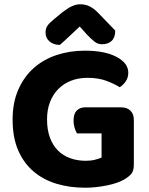

<svg xmlns="http://www.w3.org/2000/svg" viewBox="-20 -861 699 898"><path d="M606 -92Q606 -63 595 -49Q584 -35 560 -21Q546 -13 526 -6Q506 1 481.5 6Q457 11 430.5 14Q404 17 378 17Q306 17 244.5 -1.5Q183 -20 137 -59Q91 -98 65 -158Q39 -218 39 -302Q39 -381 65.5 -441.5Q92 -502 137.5 -542.5Q183 -583 244.5 -603.5Q306 -624 377 -624Q470 -624 525 -595Q580 -566 580 -521Q580 -498 568 -480.5Q556 -463 540 -453Q515 -469 477.5 -483Q440 -497 389 -497Q347 -497 312.5 -483.5Q278 -470 253 -445Q228 -420 214 -384Q200 -348 200 -303Q200 -254 213.5 -217.5Q227 -181 251 -157Q275 -133 308.5 -121Q342 -109 381 -109Q405 -109 424.5 -114Q444 -119 455 -124V-237H340Q334 -247 329 -263Q324 -279 324 -297Q324 -329 339 -344Q354 -359 378 -359H546Q574 -359 590 -343.5Q606 -328 606 -300ZM353 -737Q330 -716 306.5 -693.5Q283 -671 260 -651Q231 -651 212 -667Q193 -683 193 -708Q193 -728 202.5 -741.5Q212 -755 236 -774L271 -803Q297 -823 316.5 -832Q336 -841 355 -841Q379 -841 398.5 -831.5Q418 -822 438 -802L519 -718Q519 -686 502.5 -670Q486 -654 457 -654Q438 -654 423 -665.5Q408 -677 385 -701Z"/></svg>

Font: Baloo Bhai 2
Style: Bold
Weight: 700
Designer: Supriya Tembe, Noopur Datye and Ek Type
Foundry: Ek Type
Version: Version 1.640;PS 1.000;hotconv 16.6.51;makeotf.lib2.5.65220;